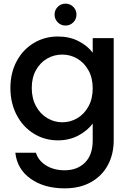

<svg xmlns="http://www.w3.org/2000/svg" viewBox="-20 -760 718 1052"><path d="M297 -560Q361 -560 410.5 -534.5Q460 -509 488 -471V-551H603V9Q603 85 571 144.5Q539 204 478.5 238Q418 272 334 272Q222 272 148 219.5Q74 167 64 77H177Q190 120 232.5 146.5Q275 173 334 173Q403 173 445.5 131Q488 89 488 9V-83Q459 -44 409.5 -17.5Q360 9 297 9Q225 9 165.5 -27.5Q106 -64 71.5 -129.5Q37 -195 37 -278Q37 -361 71.5 -425Q106 -489 165.5 -524.5Q225 -560 297 -560ZM488 -276Q488 -333 464.5 -375Q441 -417 403 -439Q365 -461 321 -461Q277 -461 239 -439.5Q201 -418 177.5 -376.5Q154 -335 154 -278Q154 -221 177.5 -178Q201 -135 239.5 -112.5Q278 -90 321 -90Q365 -90 403 -112Q441 -134 464.5 -176.5Q488 -219 488 -276ZM339 -620Q314 -620 296.5 -637.5Q279 -655 279 -680Q279 -705 296.5 -722.5Q314 -740 339 -740Q364 -740 381.5 -722.5Q399 -705 399 -680Q399 -655 381.5 -637.5Q364 -620 339 -620Z"/></svg>

Font: Poppins Cyr Med
Style: Regular
Weight: 500
Designer: Ninad Kale (Devanagari), Jonny Pinhorn (Latin)
Foundry: Indian Type Foundry
Version: 4.004